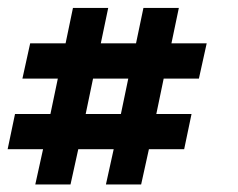

<svg xmlns="http://www.w3.org/2000/svg" viewBox="-48 -476 614 495"><path d="M426.8 -91.3H335.9L315.9 -0.5H225.1L245.1 -91.3H153.8L133.8 -0.5H43L63 -91.3H-28.3L-9.3 -182.1H82L101.1 -273.4H9.8L29.8 -364.3H121.1L140.1 -455.6H231L211.9 -364.3H302.7L321.8 -455.6H413.1L394 -364.3H484.9L464.8 -273.4H374L355 -182.1H445.8ZM263.7 -182.1 282.7 -273.4H191.9L172.9 -182.1Z"/></svg>

Font: Anonymous Pro
Style: Bold Italic
Weight: 700
Italic angle: -12°
Monospace: yes
Designer: Mark Simonson
Version: Version 1.003